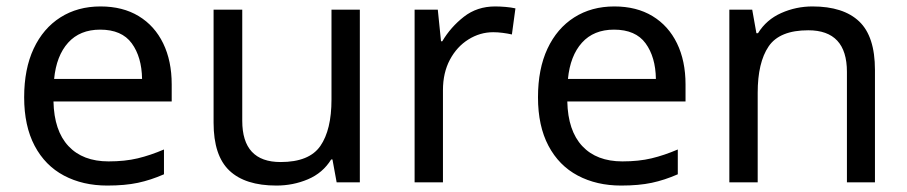

<svg xmlns="http://www.w3.org/2000/svg" viewBox="-20 -566 2817 596"><path d="M292 -546Q361 -546 410.5 -516Q460 -486 486.5 -431.5Q513 -377 513 -304V-251H146Q148 -160 192.5 -112.5Q237 -65 317 -65Q368 -65 407.5 -74.5Q447 -84 489 -102V-25Q448 -7 408 1.5Q368 10 313 10Q237 10 178.5 -21Q120 -52 87.5 -113.5Q55 -175 55 -264Q55 -352 84.5 -415Q114 -478 167.5 -512Q221 -546 292 -546ZM291 -474Q228 -474 191.5 -433.5Q155 -393 148 -321H421Q420 -389 389 -431.5Q358 -474 291 -474Z M1097 -536V0H1025L1012 -71H1008Q982 -29 936 -9.5Q890 10 838 10Q741 10 692 -36.5Q643 -83 643 -185V-536H732V-191Q732 -63 851 -63Q940 -63 974.5 -113Q1009 -163 1009 -257V-536Z M1517 -546Q1532 -546 1549.5 -544.5Q1567 -543 1580 -540L1569 -459Q1556 -462 1540.5 -464Q1525 -466 1511 -466Q1470 -466 1434 -443.5Q1398 -421 1376.5 -380.5Q1355 -340 1355 -286V0H1267V-536H1339L1349 -438H1353Q1379 -482 1420 -514Q1461 -546 1517 -546Z M1887 -546Q1956 -546 2005.5 -516Q2055 -486 2081.5 -431.5Q2108 -377 2108 -304V-251H1741Q1743 -160 1787.5 -112.5Q1832 -65 1912 -65Q1963 -65 2002.5 -74.5Q2042 -84 2084 -102V-25Q2043 -7 2003 1.5Q1963 10 1908 10Q1832 10 1773.5 -21Q1715 -52 1682.5 -113.5Q1650 -175 1650 -264Q1650 -352 1679.5 -415Q1709 -478 1762.5 -512Q1816 -546 1887 -546ZM1886 -474Q1823 -474 1786.5 -433.5Q1750 -393 1743 -321H2016Q2015 -389 1984 -431.5Q1953 -474 1886 -474Z M2502 -546Q2598 -546 2647 -499.5Q2696 -453 2696 -349V0H2609V-343Q2609 -472 2489 -472Q2400 -472 2366 -422Q2332 -372 2332 -278V0H2244V-536H2315L2328 -463H2333Q2359 -505 2405 -525.5Q2451 -546 2502 -546Z"/></svg>

Font: Noto Sans Old Italic
Style: Regular
Weight: 400
Designer: Monotype Design Team
Foundry: Monotype Imaging Inc.
Version: Version 2.003; ttfautohint (v1.8.4.7-5d5b)